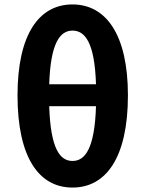

<svg xmlns="http://www.w3.org/2000/svg" viewBox="-20 -832 655 866"><path d="M307 14C458 14 557 -121 557 -402C557 -676 458 -812 307 -812C156 -812 59 -677 59 -402C59 -121 156 14 307 14ZM307 -106C251 -106 208 -160 202 -353H413C407 -160 363 -106 307 -106ZM202 -452C208 -641 252 -694 307 -694C363 -694 407 -641 413 -452Z"/></svg>

Font: Source Han Sans KR
Style: Bold
Weight: 700
Designer: Ryoko NISHIZUKA 西塚涼子 (kana, bopomofo & ideographs); Paul D. Hunt (Latin, Greek & Cyrillic); Sandoll Communications 산돌커뮤니
Foundry: Adobe
Version: Version 2.004;hotconv 1.0.118;makeotfexe 2.5.65603